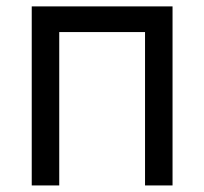

<svg xmlns="http://www.w3.org/2000/svg" viewBox="-20 -565 622 585"><path d="M76.7 0V-545.5H505.7V0H421.9V-467.3H160.5V0Z"/></svg>

Font: InterMG
Style: Regular
Weight: 400
Designer: Rasmus Andersson
Foundry: rsms
Version: Version 3.019;December 26, 2023;FontCreator 15.0.0.2955 64-b